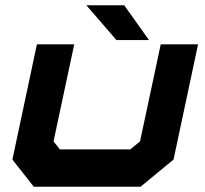

<svg xmlns="http://www.w3.org/2000/svg" viewBox="-20 -708 776 728"><path d="M108 0 27 -103 120 -540H261.5L183 -172L207 -141.5H474L511 -172L589.5 -540H731L638 -103L513 0ZM545 -556H421.5L307.5 -688H451Z"/></svg>

Font: Tourney Expanded Black
Style: Italic
Weight: 900
Width: 7
Italic angle: -12°
Designer: Tyler Finck
Foundry: Etcetera Type Co
Version: Version 1.010; ttfautohint (v1.8.3)